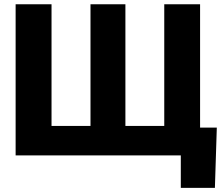

<svg xmlns="http://www.w3.org/2000/svg" viewBox="-20 -748 1071 924"><path d="M55.2 -727.5H228V-142.1H415.5V-727.5H583.5V-142.1H770.5V-727.5H942.9V0H55.2ZM850.1 156.2V0H805.7V-133.8H1023.4L1014.2 156.2Z"/></svg>

Font: Inter 17pt ExtraBold
Style: Regular
Weight: 800
Version: Version 4.001;git-66647c0bb